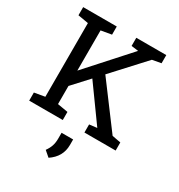

<svg xmlns="http://www.w3.org/2000/svg" viewBox="-221 -856 1176 1264"><g transform="rotate(30 366.5 -224.5)"><path d="M39.6 0V-61.5L119.1 -75.2V-635.3L39.6 -648.9V-710.9H294.9V-648.9L215.3 -635.3V-329.6L494.6 -639.6L496.6 -642.1L443.4 -648.9V-710.9H671.4V-648.9L604.5 -636.7L387.2 -400.4L631.3 -73.7L696.8 -61.5V0H459.5V-61.5L518.1 -68.4L517.6 -68.8L326.7 -334L215.3 -212.9V-75.2L294.9 -61.5V0ZM337.9 262.2 295.9 226.1Q313.5 201.7 321.8 177.2Q330.1 152.8 330.1 120.6V76.7H418V119.1Q418 208.5 337.9 262.2Z"/></g></svg>

Font: Roboto Slab
Style: Regular
Weight: 400
Designer: Google
Version: Version 2.000; ttfautohint (v1.8.1.43-b0c9)